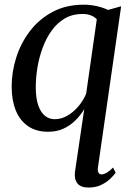

<svg xmlns="http://www.w3.org/2000/svg" viewBox="-20 -566 580 840"><path d="M408.5 166.5Q406.5 181 410.8 189Q415 197 424 197Q434.5 197 447.5 189.2Q460.5 181.5 474.5 167L486 189.5Q478.5 200.5 462.8 215.8Q447 231 423.2 242.8Q399.5 254.5 367 254.5Q332 254.5 317.8 235.2Q303.5 216 308.5 182.5L348.5 -88.5Q332 -61 308.8 -38.2Q285.5 -15.5 256.2 -2.5Q227 10.5 190.5 10.5Q138.5 10.5 102.8 -14Q67 -38.5 49 -83Q31 -127.5 31 -188Q31 -251 51 -314.2Q71 -377.5 110.8 -429.8Q150.5 -482 209.8 -513.8Q269 -545.5 347 -545.5Q375 -545.5 403 -539.2Q431 -533 452.5 -522.5L510 -538.5ZM403.5 -481.5Q392.5 -493.5 376.2 -499.2Q360 -505 341 -505Q297.5 -505 264 -485.5Q230.5 -466 206.5 -432.8Q182.5 -399.5 167 -358Q151.5 -316.5 144 -271.8Q136.5 -227 136.5 -185Q136.5 -137.5 147 -106.2Q157.5 -75 176.2 -59.8Q195 -44.5 219 -44.5Q248 -44.5 274.5 -59.8Q301 -75 322.8 -100.5Q344.5 -126 357 -156.5Z"/></svg>

Font: Merriweather 72pt
Style: Italic
Weight: 400
Italic angle: -7.8°
Version: Version 2.101